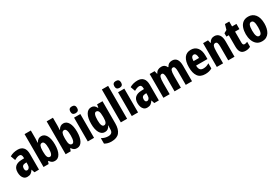

<svg xmlns="http://www.w3.org/2000/svg" viewBox="111 -2186 5610 3844"><g transform="rotate(-30 2916.5 -264.0)"><path d="M255 -560Q336 -560 381 -510.5Q426 -461 426 -362V0H320L297 -73H294Q268 -31 237 -10.5Q206 10 156 10Q110 10 81.5 -15Q53 -40 40 -80Q27 -120 27 -165Q27 -252 74.5 -295.5Q122 -339 211 -343L281 -346V-364Q281 -444 224 -444Q177 -444 109 -404L70 -512Q149 -560 255 -560ZM247 -249Q172 -245 172 -171Q172 -106 217 -106Q244 -106 262.5 -132Q281 -158 281 -201V-251Z M676 -578Q676 -547 672 -479H677Q699 -521 729 -540Q759 -559 796 -559Q870 -559 912.5 -484.5Q955 -410 955 -276Q955 -143 912.5 -66.5Q870 10 793 10Q756 10 730 -4Q704 -18 677 -57H669L648 0H531V-760H676ZM745 -435Q707 -435 691.5 -399Q676 -363 676 -293V-263Q676 -184 692.5 -148Q709 -112 746 -112Q776 -112 792 -152.5Q808 -193 808 -278Q808 -435 745 -435Z M1187 -578Q1187 -547 1183 -479H1188Q1210 -521 1240 -540Q1270 -559 1307 -559Q1381 -559 1423.5 -484.5Q1466 -410 1466 -276Q1466 -143 1423.5 -66.5Q1381 10 1304 10Q1267 10 1241 -4Q1215 -18 1188 -57H1180L1159 0H1042V-760H1187ZM1256 -435Q1218 -435 1202.5 -399Q1187 -363 1187 -293V-263Q1187 -184 1203.5 -148Q1220 -112 1257 -112Q1287 -112 1303 -152.5Q1319 -193 1319 -278Q1319 -435 1256 -435Z M1627 -768Q1705 -768 1705 -689Q1705 -611 1627 -611Q1549 -611 1549 -689Q1549 -768 1627 -768ZM1699 -550V0H1554V-550Z M1952 -560Q1991 -560 2017.5 -542.5Q2044 -525 2067 -480H2075L2087 -550H2212V-38Q2212 96 2154 168Q2096 240 1968 240Q1922 240 1884.5 230Q1847 220 1813 200V74Q1855 97 1891.5 106.5Q1928 116 1964 116Q2012 116 2039.5 93Q2067 70 2067 14V6Q2067 -10 2068.5 -32.5Q2070 -55 2072 -72H2067Q2045 -29 2017 -9.5Q1989 10 1947 10Q1873 10 1830.5 -65Q1788 -140 1788 -271Q1788 -407 1831 -483.5Q1874 -560 1952 -560ZM1996 -435Q1935 -435 1935 -269Q1935 -115 1998 -115Q2033 -115 2050 -148.5Q2067 -182 2067 -254V-282Q2067 -363 2050.5 -399Q2034 -435 1996 -435Z M2463 0H2318V-760H2463Z M2644 -768Q2722 -768 2722 -689Q2722 -611 2644 -611Q2566 -611 2566 -689Q2566 -768 2644 -768ZM2716 -550V0H2571V-550Z M3026 -560Q3107 -560 3152 -510.5Q3197 -461 3197 -362V0H3091L3068 -73H3065Q3039 -31 3008 -10.5Q2977 10 2927 10Q2881 10 2852.5 -15Q2824 -40 2811 -80Q2798 -120 2798 -165Q2798 -252 2845.5 -295.5Q2893 -339 2982 -343L3052 -346V-364Q3052 -444 2995 -444Q2948 -444 2880 -404L2841 -512Q2920 -560 3026 -560ZM3018 -249Q2943 -245 2943 -171Q2943 -106 2988 -106Q3015 -106 3033.5 -132Q3052 -158 3052 -201V-251Z M3821 -560Q3964 -560 3964 -360V0H3819V-315Q3819 -431 3770 -431Q3733 -431 3719.5 -391.5Q3706 -352 3706 -271V0H3560V-316Q3560 -431 3512 -431Q3474 -431 3460.5 -388Q3447 -345 3447 -255V0H3302V-550H3416L3432 -481H3441Q3456 -519 3490 -539.5Q3524 -560 3571 -560Q3619 -560 3647 -538.5Q3675 -517 3688 -484H3698Q3716 -521 3746 -540.5Q3776 -560 3821 -560Z M4255 -559Q4350 -559 4402 -493Q4454 -427 4454 -309V-231H4191Q4192 -167 4216 -137Q4240 -107 4291 -107Q4327 -107 4359 -116.5Q4391 -126 4427 -148V-29Q4361 10 4270 10Q4154 10 4101.5 -64Q4049 -138 4049 -272Q4049 -410 4101 -484.5Q4153 -559 4255 -559ZM4258 -446Q4229 -446 4211 -420.5Q4193 -395 4192 -334H4319Q4319 -389 4303 -417.5Q4287 -446 4258 -446Z M4798 -560Q4868 -560 4907 -508.5Q4946 -457 4946 -361V0H4801V-317Q4801 -373 4790.5 -402Q4780 -431 4749 -431Q4710 -431 4696 -392.5Q4682 -354 4682 -258V0H4537V-550H4651L4667 -481H4676Q4713 -560 4798 -560Z M5249 -116Q5277 -116 5315 -133V-18Q5290 -4 5263 3Q5236 10 5204 10Q5129 10 5095.5 -35Q5062 -80 5062 -172V-430H5007V-508L5074 -545L5108 -663H5207V-550H5308V-430H5207V-175Q5207 -116 5249 -116Z M5798 -276Q5798 -221 5786.5 -169.5Q5775 -118 5750 -77.5Q5725 -37 5683.5 -13.5Q5642 10 5581 10Q5507 10 5459.5 -30Q5412 -70 5389 -135.5Q5366 -201 5366 -276Q5366 -357 5388.5 -421.5Q5411 -486 5459 -523Q5507 -560 5583 -560Q5681 -560 5739.5 -486.5Q5798 -413 5798 -276ZM5513 -274Q5513 -112 5582 -112Q5620 -112 5635.5 -153Q5651 -194 5651 -276Q5651 -358 5635.5 -398Q5620 -438 5582 -438Q5546 -438 5529.5 -398Q5513 -358 5513 -274Z"/></g></svg>

Font: Noto Sans Ethiopic ExtraCondensed ExtraBold
Style: Regular
Weight: 800
Width: 2
Designer: Monotype Design Team
Foundry: Monotype Imaging Inc.
Version: Version 2.102; ttfautohint (v1.8.4.7-5d5b)